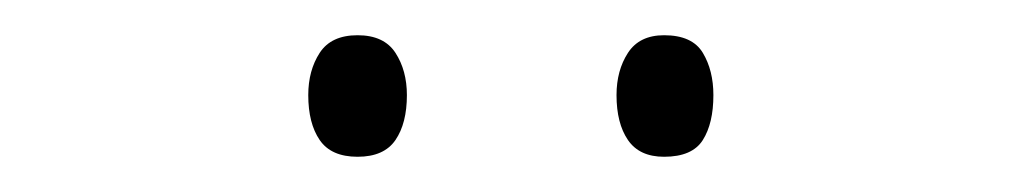

<svg xmlns="http://www.w3.org/2000/svg" viewBox="-20 -733 582 109"><path d="M155 -679Q155 -693 161.5 -703Q168 -713 183 -713Q198 -713 204.5 -703Q211 -693 211 -679Q211 -663 204.5 -653.5Q198 -644 183 -644Q168 -644 161.5 -653.5Q155 -663 155 -679ZM330 -679Q330 -693 336.5 -703Q343 -713 357 -713Q373 -713 379 -703Q385 -693 385 -679Q385 -663 379 -653.5Q373 -644 357 -644Q343 -644 336.5 -653.5Q330 -663 330 -679Z"/></svg>

Font: Noto Sans Disp ExtLt
Style: Regular
Weight: 200
Designer: Monotype Design Team
Foundry: Monotype Imaging Inc.
Version: Version 2.000;GOOG;noto-source:20170915:90ef993387c0